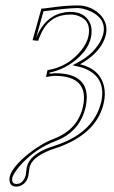

<svg xmlns="http://www.w3.org/2000/svg" viewBox="-20 -462 423 711"><path d="M40.5 229Q19.5 229 15.6 210Q14.6 202.1 15.6 193.8Q23.4 158.2 83.5 108.9Q131.3 70.3 182.1 50.8Q268.6 17.1 287.6 -68.8Q310.1 -180.2 183.6 -181.2Q174.3 -181.2 150.4 -176.8L155.8 -202.1Q231.9 -214.4 281.2 -275.9Q301.8 -302.2 307.1 -326.2Q319.8 -385.3 270 -403.3Q256.3 -408.2 240.7 -408.2Q168.5 -408.2 135.7 -345.2Q127.9 -329.6 121.1 -311L100.6 -313L133.3 -430.2Q143.6 -430.2 169.9 -434.1Q224.6 -441.9 267.1 -441.9Q315.9 -441.9 350.1 -408.7Q380.4 -377.4 372.6 -335.9Q359.4 -274.9 286.1 -229.5Q280.8 -226.1 276.4 -224.1Q351.6 -206.1 365.7 -139.6Q371.1 -112.8 364.7 -83Q341.8 25.9 209 78.6Q196.8 83.5 185.5 86.9Q104.5 113.3 90.8 152.8Q89.4 156.7 88.9 160.2Q87.4 167.5 86.4 178.7Q85.4 186 85 189Q78.6 218.3 52.2 227.1Q46.4 229 40.5 229ZM40.5 219.2Q61.5 219.2 71.8 196.3Q73.7 191.4 75.2 187Q75.7 185.1 76.2 179.2Q77.6 166 79.1 157.7Q88.9 110.8 165 83.5Q173.8 80.6 182.6 77.6Q306.2 37.6 344.2 -52.2Q351.1 -68.8 355 -85Q372.1 -165.5 309.6 -200.7Q293.5 -209.5 274.4 -214.4L249 -220.2L272 -232.9Q322.8 -260.3 349.1 -304.7Q358.9 -321.8 362.8 -337.9Q374 -389.6 319.8 -418Q304.2 -425.8 287.1 -429.7Q276.4 -432.1 267.1 -432.1Q235.8 -432.1 155.3 -421.9Q147 -420.9 141.1 -420.4Q136.7 -404.3 127.4 -371.1Q118.2 -337.4 113.8 -321.8Q152.3 -416.5 240.7 -418Q291.5 -418 311.5 -380.4Q319.3 -364.7 319.3 -346.2Q319.3 -335 316.9 -323.7Q306.2 -272.9 249 -231Q209.5 -202.6 164.1 -193.4L163.6 -189Q175.8 -190.4 183.6 -190.9Q300.3 -190.9 301.3 -102.5Q301.3 -101.1 301.3 -100.6Q300.8 -84.5 297.4 -66.9Q276.4 25.9 185.5 60.5Q107.4 89.8 51.3 154.8Q29.8 180.7 25.4 196.3Q22 218.8 40.5 219.2Z"/></svg>

Font: Linux Biolinum Outline O
Style: Italic
Weight: 400
Italic angle: -12°
Designer: Philipp H. Poll
Foundry: Philipp H. Poll
Version: Version 0.6.2